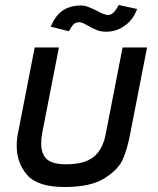

<svg xmlns="http://www.w3.org/2000/svg" viewBox="-20 -740 634 769"><path d="M47 0ZM501 -202 569 -550H471L403 -201Q391 -140 354.5 -111Q318 -82 244 -82Q189 -82 167 -103Q145 -124 145 -164Q145 -187 149 -207L216 -550H119L52 -206Q47 -183 47 -155Q47 -87 89 -39Q131 9 239 9Q344 9 399.5 -26.5Q455 -62 472.5 -103Q490 -144 501 -202ZM183 -633 256 -615Q267 -635 275 -643Q283 -651 298 -651Q305 -651 313.5 -647Q322 -643 331 -638Q352 -626 368 -619.5Q384 -613 405 -613Q447 -613 481 -638Q515 -663 529 -704L456 -720Q454 -717 447 -705.5Q440 -694 431.5 -687Q423 -680 412 -680Q398 -680 370 -696Q347 -707 333 -712.5Q319 -718 303 -718Q263 -718 233 -699Q203 -680 183 -633Z"/></svg>

Font: Cambay Devanagari
Style: Bold Italic
Weight: 700
Designer: Pooja Saxena
Foundry: Pooja Saxena
Version: Version 1.005;PS 001.005;hotconv 1.0.70;makeotf.lib2.5.58329